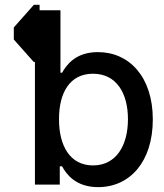

<svg xmlns="http://www.w3.org/2000/svg" viewBox="-20 -770 683 801"><path d="M121.4 -750 37.6 -655.5V-605.1L120 -512.4L125.7 -511V0H229.4V-76H239C257.1 -43.3 295.5 10.7 389.6 10.7C521.3 10.7 617.5 -94.8 617.5 -271.7C617.5 -448.5 519.9 -552.6 388.5 -552.6C295.5 -552.6 257.5 -499.3 239 -466.6H232.2V-727.3H145.2V-750ZM226.2 -272.7C225.9 -383.9 271.7 -462.4 367.9 -462.4C465.6 -462.4 513.8 -381.7 513.8 -272.7C513.8 -162.6 464.5 -79.9 367.9 -79.9C272.7 -79.9 225.9 -160.9 226.2 -272.7Z"/></svg>

Font: Margiela Sans Medium
Style: Regular
Weight: 500
Designer: Stefan Endress, Andreas Faust
Version: Version 1.100;FEAKit 1.0